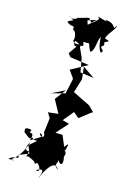

<svg xmlns="http://www.w3.org/2000/svg" viewBox="-224 -925 919 1379"><g transform="rotate(20 236.0 -235.5)"><path d="M184 -513 327 -505 209 -427 252 -377 254 -368 240 -257 141 -222 234 -278 181 -193 242 -101 167 -86 194 -50 190 60C218 97 172 107 164 73C213 86 172 104 114 147C127 92 120 88 54 101C70 121 88 119 100 74C34 61 40 106 109 136C142 105 113 142 165 133L117 183L143 239L71 275C98 309 60 282 14 322C63 334 63 308 27 328C76 290 110 225 123 159C76 236 154 248 138 186C130 289 125 265 141 260C241 285 187 309 211 290C224 259 280 350 228 334C306 281 263 372 265 385C279 327 334 204 375 279C316 238 387 239 338 172C369 257 408 246 384 173C402 127 353 131 379 128C378 107 398 48 362 108L321 30L268 34L338 -60L286 -69L343 -152L387 -121L461 -190L472 -197L428 -234L293 -286L316 -393L298 -482L391 -430L289 -435L262 -535L223 -605L232 -657L162 -536ZM275 -830C227 -800 258 -782 220 -816C224 -835 193 -817 131 -793C160 -824 118 -749 66 -793C136 -752 120 -786 75 -745C120 -712 136 -748 133 -706C172 -696 169 -616 158 -636C189 -609 169 -575 241 -625C185 -616 164 -611 177 -635C197 -632 267 -591 232 -648C298 -651 259 -669 303 -599C338 -614 319 -695 340 -724C343 -660 383 -583 386 -638C336 -672 398 -658 376 -694C377 -705 434 -717 374 -723C359 -743 436 -827 417 -839C402 -785 413 -857 330 -851C338 -835 368 -840 266 -856C319 -837 220 -795 207 -752C242 -786 166 -762 244 -721L208 -803L234 -815Z"/></g></svg>

Font: Hussar Lance
Style: Regular
Weight: 700
Foundry: Cannot Into Space Fonts, PlusOne Fonts
Version: Version 2.27